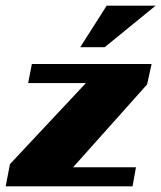

<svg xmlns="http://www.w3.org/2000/svg" viewBox="-53 -655 567 675"><path d="M-33 0H413L425 -67H204L464 -358L480 -430H59L46 -363H249L-18 -78ZM315 -489 494 -635H322L229 -489Z"/></svg>

Font: Racing Sans One
Style: Regular
Weight: 400
Designer: Pablo Impallari, Rodrigo Fuenzalida
Foundry: Pablo Impallari, Rodrigo Fuenzalida
Version: Version 1.001